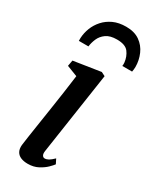

<svg xmlns="http://www.w3.org/2000/svg" viewBox="-209 -868 763 937"><g transform="rotate(30 172.0 -400.0)"><path d="M124.5 10Q101.5 10 85 3Q68.5 -4 60.5 -18.5Q52.5 -33 54.5 -55.5Q56.5 -74.5 61.8 -107.8Q67 -141 73.5 -184.8Q80 -228.5 87.8 -278Q95.5 -327.5 102.8 -378.8Q110 -430 116.5 -479L56 -502.5L62 -535.5L214 -559L236 -548L167.5 -89Q164.5 -71 169.5 -62.5Q174.5 -54 183 -54Q193.5 -54 204.5 -60.2Q215.5 -66.5 232 -82.5L245 -56.5Q239 -48 223 -32.2Q207 -16.5 182 -3.2Q157 10 124.5 10ZM41 -634.5Q41 -639 41 -643Q41 -647 41 -651Q42.5 -679.5 53.2 -707.5Q64 -735.5 84.8 -758.8Q105.5 -782 135.8 -796Q166 -810 207.5 -810Q254 -810 284.2 -788.8Q314.5 -767.5 329.2 -733.5Q344 -699.5 344 -662Q344 -655 343 -647.2Q342 -639.5 341 -634.5H286Q286.5 -639 286.8 -643.5Q287 -648 286.5 -653.5Q283 -686 265 -709.8Q247 -733.5 199.5 -733.5Q161 -733.5 139 -717.8Q117 -702 107.2 -679Q97.5 -656 95 -634.5Z"/></g></svg>

Font: Merriweather 36pt Medium
Style: Italic
Weight: 500
Italic angle: -7.8°
Version: Version 2.101